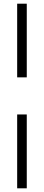

<svg xmlns="http://www.w3.org/2000/svg" viewBox="-20 -810 238 1040"><path d="M125 -391H73V-790H125ZM73 -190H125V210H73Z"/></svg>

Font: Georama ExtraCondensed Thin Light
Style: Regular
Weight: 300
Version: Version 1.001